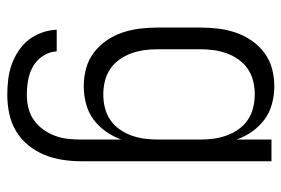

<svg xmlns="http://www.w3.org/2000/svg" viewBox="-146 -422 791 540"><g transform="rotate(90 250.0 -152.5)"><path d="M247 223Q226 223 204.5 220.5Q183 218 163 211Q143 204 124.5 192Q106 180 93 163.5Q80 147 72.5 126.5Q65 106 64 84H125Q126 105 138 123Q150 141 168 151Q186 161 206.5 164.5Q227 168 247 168Q266 168 284.5 163.5Q303 159 318.5 148Q334 137 345 121.5Q356 106 362.5 88.5Q369 71 371 52.5Q373 34 373 15V-98Q365 -75 350.5 -54.5Q336 -34 316.5 -19.5Q297 -5 272.5 1.5Q248 8 223 8Q198 8 173.5 1.5Q149 -5 129 -20Q109 -35 94.5 -56Q80 -77 72 -101Q64 -125 61 -150Q58 -175 58 -200V-320Q58 -345 61 -370Q64 -395 72 -419Q80 -443 94.5 -464Q109 -485 129 -500Q149 -515 173.5 -521.5Q198 -528 223 -528Q248 -528 272.5 -521.5Q297 -515 316.5 -500.5Q336 -486 350.5 -465.5Q365 -445 373 -422V-520H434V15Q434 41 430 67.5Q426 94 416 118.5Q406 143 389 164Q372 185 349 198.5Q326 212 300 217.5Q274 223 247 223ZM246 -47Q265 -47 283.5 -51.5Q302 -56 317.5 -66.5Q333 -77 344 -92.5Q355 -108 361.5 -126Q368 -144 370.5 -162.5Q373 -181 373 -200V-320Q373 -339 370.5 -357.5Q368 -376 361.5 -394Q355 -412 344 -427.5Q333 -443 317.5 -453.5Q302 -464 283.5 -468.5Q265 -473 246 -473Q227 -473 208.5 -468.5Q190 -464 174.5 -453.5Q159 -443 148 -427.5Q137 -412 130.5 -394Q124 -376 121.5 -357.5Q119 -339 119 -320V-200Q119 -181 121.5 -162.5Q124 -144 130.5 -126Q137 -108 148 -92.5Q159 -77 174.5 -66.5Q190 -56 208.5 -51.5Q227 -47 246 -47Z"/></g></svg>

Font: Iosevka Term Curly Light
Style: Regular
Weight: 300
Designer: Belleve Invis
Foundry: Belleve Invis
Version: Version 32.3.0